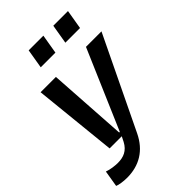

<svg xmlns="http://www.w3.org/2000/svg" viewBox="-300 -879 1183 1183"><g transform="rotate(-45 291.5 -288.0)"><path d="M303.3 -653.4 324.6 -779.8H196.7L175.4 -653.4ZM517.8 -653.4 539.1 -779.8H411.2L389.9 -653.4ZM70.3 204.5C176.8 204.5 258.9 155.5 307.5 54.7L596.6 -545.5H461.6L238.6 -27.7H233L199.6 -545.5H66.1L122.2 0H228L211.6 32.7C185 83.5 144.2 99.4 95.2 99.4C71 99.4 32.3 94.8 5 84.5L-12.8 191.8C0.7 198.5 38 204.5 70.3 204.5Z"/></g></svg>

Font: Riot Sans 2.0
Style: Bold Italic
Weight: 600
Italic angle: -9.39999°
Designer: Rasmus Andersson
Foundry: rsms
Version: Version 3.006;hotconv 1.0.109;makeotfexe 2.5.65596